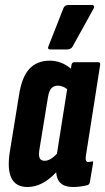

<svg xmlns="http://www.w3.org/2000/svg" viewBox="-20 -743 421 769"><path d="M90 6Q-2 6 19 -133L56 -361Q67 -434 97.5 -467Q128 -500 179 -500Q226 -500 264 -468L266 -482Q268 -494 278 -494H373Q383 -494 381 -482L324 -119Q320 -94 334 -94Q337 -94 340.5 -95Q344 -96 347 -96Q354 -99 353 -91L340 -14Q339 -4 329 -1Q299 6 272 6Q209 6 205 -53Q150 6 90 6ZM138 -145Q134 -120 139 -109.5Q144 -99 159 -99Q181 -99 208 -127L249 -386Q230 -400 212 -400Q196 -400 186 -389.5Q176 -379 172 -353ZM181 -545Q168 -545 175 -560L234 -710Q239 -723 254 -723H348Q355 -723 356.5 -718Q358 -713 354 -707L271 -557Q264 -545 249 -545Z"/></svg>

Font: Sofia Sans Extra Condensed ExtraBold
Style: Italic
Weight: 800
Italic angle: -9°
Designer: Botio Nikoltchev, Ani Petrova
Foundry: lettersoup
Version: Version 4.101; ttfautohint (v1.8.4.7-5d5b)